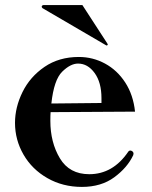

<svg xmlns="http://www.w3.org/2000/svg" viewBox="-20 -722 598 755"><path d="M505 -118 504 -112Q481 -63 429.5 -25Q378 13 302 13Q227 13 166.5 -21.5Q106 -56 72.5 -114Q39 -172 39 -239Q39 -300 68.5 -360Q98 -420 155 -459Q212 -498 290 -498Q345 -498 393 -472Q441 -446 472.5 -397.5Q504 -349 511 -283L179 -281Q178 -271 178 -247Q178 -162 215.5 -99.5Q253 -37 331 -37Q424 -37 484 -125Q487 -130 493 -130Q495 -130 499 -128Q505 -124 505 -118ZM182 -315 379 -317V-336Q379 -398 352 -435Q325 -472 287 -472Q257 -472 224.5 -440Q192 -408 182 -315ZM397 -544 400 -543Q401 -543 402.5 -544.5Q404 -546 404 -547L402 -551L304 -702H151Q148 -702 146 -700Q144 -698 144 -696Q144 -693 147 -690Z"/></svg>

Font: Shippori Mincho ExtraBold
Style: Regular
Weight: 800
Designer: FONTDASU
Foundry: FONTDASU / Google Inc. / but / Adobe
Version: Version 3.110; ttfautohint (v1.8.3)